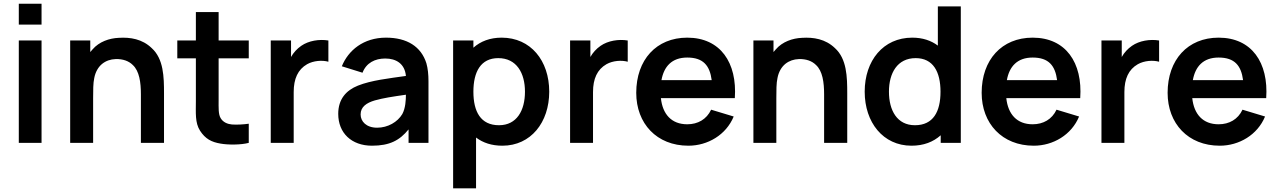

<svg xmlns="http://www.w3.org/2000/svg" viewBox="-20 -785 7021 1055"><path d="M83.3 -764.6V-650H208.3V-764.6ZM83.3 -562.5H208.3V0H83.3Z M813.5 -520.8C761.5 -570.8 695.8 -581.2 632.3 -577.1C581.2 -575 525 -556.2 488.5 -513.5C484.4 -508.3 480.2 -503.1 476 -499V-562.5H365.6V0H491.7V-244.8V-245.8C491.7 -286.5 491.7 -329.2 497.9 -356.2C504.2 -389.6 519.8 -416.7 541.7 -434.4C562.5 -451 587.5 -459.4 615.6 -460.4C655.2 -461.5 687.5 -450 709.4 -428.1C745.8 -394.8 754.2 -332.3 754.2 -266.7V0H881.2V-271.9C881.2 -362.5 879.2 -461.5 813.5 -520.8Z M1181.3 -464.6H1346.9V-562.5H1181.3V-718.8H1056.3V-562.5H954.2V-464.6H1056.3V-230.2C1056.3 -165.6 1051 -110.4 1079.2 -66.7C1108.3 -21.9 1141.7 -4.2 1192.7 4.2C1233.3 11.5 1304.2 11.5 1346.9 0V-105.2C1316.7 -101 1282.3 -99 1254.2 -101C1231.2 -103.1 1206.2 -112.5 1192.7 -135.4C1179.2 -157.3 1181.3 -192.7 1181.3 -236.5Z M1635.4 -533.3C1611.5 -516.7 1592.7 -495.8 1579.2 -471.9V-562.5H1467.7V0H1593.8V-279.2C1593.8 -352.1 1616.7 -403.1 1667.7 -432.3C1703.1 -452.1 1751 -455.2 1784.4 -445.8V-562.5C1734.4 -570.8 1676 -561.5 1635.4 -533.3Z M2334.4 0V-338.5C2334.4 -375 2331.2 -408.3 2322.9 -437.5C2293.8 -529.2 2216.7 -578.1 2101 -578.1C1977.1 -578.1 1893.8 -508.3 1858.3 -420.8L1971.9 -385.4C1992.7 -439.6 2040.6 -463.5 2096.9 -463.5C2156.2 -463.5 2204.2 -435.4 2210.4 -367.7C2115.6 -354.2 2020.8 -343.8 1946.9 -314.6C1881.3 -288.5 1838.5 -239.6 1838.5 -159.4C1838.5 -54.2 1911.5 15.6 2024 15.6C2120.8 15.6 2176 -13.5 2225 -74V0ZM2190.6 -158.3C2164.6 -114.6 2111.5 -83.3 2052.1 -83.3C1992.7 -83.3 1961.5 -117.7 1961.5 -156.2C1961.5 -197.9 1993.8 -219.8 2039.6 -233.3C2089.6 -246.9 2131.2 -253.1 2210.4 -264.6C2210.4 -236.5 2208.3 -190.6 2190.6 -158.3Z M2736.5 -578.1C2672.9 -578.1 2620.8 -558.3 2581.2 -522.9V-562.5H2469.8V250H2595.8V-29.2C2634.4 0 2682.3 15.6 2740.6 15.6C2896.9 15.6 2997.9 -112.5 2997.9 -281.2C2997.9 -452.1 2895.8 -578.1 2736.5 -578.1ZM2721.9 -96.9C2620.8 -96.9 2581.2 -171.9 2581.2 -281.2C2581.2 -390.6 2621.9 -465.6 2717.7 -465.6C2818.8 -465.6 2864.6 -383.3 2864.6 -281.2C2864.6 -178.1 2819.8 -96.9 2721.9 -96.9Z M3280.2 -533.3C3256.2 -516.7 3237.5 -495.8 3224 -471.9V-562.5H3112.5V0H3238.5V-279.2C3238.5 -352.1 3261.5 -403.1 3312.5 -432.3C3347.9 -452.1 3395.8 -455.2 3429.2 -445.8V-562.5C3379.2 -570.8 3320.8 -561.5 3280.2 -533.3Z M3611.5 -245.8H4017.7C4031.3 -440.6 3938.5 -578.1 3756.3 -578.1C3586.5 -578.1 3476 -456.3 3476 -275C3476 -106.3 3588.5 15.6 3762.5 15.6C3868.8 15.6 3969.8 -43.8 4011.5 -144.8L3887.5 -182.3C3862.5 -129.2 3814.6 -102.1 3756.3 -102.1C3669.8 -102.1 3620.8 -157.3 3611.5 -245.8ZM3756.3 -468.8C3844.8 -468.8 3880.2 -424 3890.6 -344.8H3614.6C3628.1 -418.8 3670.8 -468.8 3756.3 -468.8Z M4567.7 -520.8C4515.6 -570.8 4450 -581.2 4386.5 -577.1C4335.4 -575 4279.2 -556.2 4242.7 -513.5C4238.5 -508.3 4234.4 -503.1 4230.2 -499V-562.5H4119.8V0H4245.8V-244.8V-245.8C4245.8 -286.5 4245.8 -329.2 4252.1 -356.2C4258.3 -389.6 4274 -416.7 4295.8 -434.4C4316.7 -451 4341.7 -459.4 4369.8 -460.4C4409.4 -461.5 4441.7 -450 4463.5 -428.1C4500 -394.8 4508.3 -332.3 4508.3 -266.7V0H4635.4V-271.9C4635.4 -362.5 4633.3 -461.5 4567.7 -520.8Z M5133.3 -750V-534.4C5095.8 -562.5 5049 -578.1 4992.7 -578.1C4833.3 -578.1 4731.3 -452.1 4731.3 -281.2C4731.3 -112.5 4832.3 15.6 4988.5 15.6C5055.2 15.6 5108.3 -5.2 5149 -41.7V0H5259.4V-750ZM5007.3 -96.9C4909.4 -96.9 4864.6 -178.1 4864.6 -281.2C4864.6 -383.3 4910.4 -465.6 5011.5 -465.6C5107.3 -465.6 5147.9 -390.6 5147.9 -281.2C5147.9 -171.9 5108.3 -96.9 5007.3 -96.9Z M5509.4 -245.8H5915.6C5929.2 -440.6 5836.5 -578.1 5654.2 -578.1C5484.4 -578.1 5374 -456.3 5374 -275C5374 -106.3 5486.5 15.6 5660.4 15.6C5766.7 15.6 5867.7 -43.8 5909.4 -144.8L5785.4 -182.3C5760.4 -129.2 5712.5 -102.1 5654.2 -102.1C5567.7 -102.1 5518.8 -157.3 5509.4 -245.8ZM5654.2 -468.8C5742.7 -468.8 5778.1 -424 5788.5 -344.8H5512.5C5526 -418.8 5568.8 -468.8 5654.2 -468.8Z M6200 -533.3C6176 -516.7 6157.3 -495.8 6143.8 -471.9V-562.5H6032.3V0H6158.3V-279.2C6158.3 -352.1 6181.2 -403.1 6232.3 -432.3C6267.7 -452.1 6315.6 -455.2 6349 -445.8V-562.5C6299 -570.8 6240.6 -561.5 6200 -533.3Z M6531.2 -245.8H6937.5C6951 -440.6 6858.3 -578.1 6676 -578.1C6506.2 -578.1 6395.8 -456.3 6395.8 -275C6395.8 -106.3 6508.3 15.6 6682.3 15.6C6788.5 15.6 6889.6 -43.8 6931.2 -144.8L6807.3 -182.3C6782.3 -129.2 6734.4 -102.1 6676 -102.1C6589.6 -102.1 6540.6 -157.3 6531.2 -245.8ZM6676 -468.8C6764.6 -468.8 6800 -424 6810.4 -344.8H6534.4C6547.9 -418.8 6590.6 -468.8 6676 -468.8Z"/></svg>

Font: Manrope3 Bold
Style: Regular
Weight: 700
Designer: Mikhail Sharanda
Foundry: Mikhail Sharanda
Version: Version 3.000;PS 003.000;hotconv 1.0.88;makeotf.lib2.5.64775